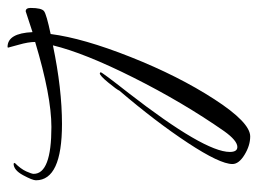

<svg xmlns="http://www.w3.org/2000/svg" viewBox="-107 -461 682 508"><g transform="rotate(90 234.0 -207.0)"><path d="M457 39Q457 48 443.5 73Q430 98 413 98Q411 96 411 95Q427 79 433.5 64.5Q440 50 440 45Q440 -2 316 -2Q234 -2 91 41Q91 59 98.5 85Q106 111 106 112.5Q106 114 104 114Q68 114 65 48Q49 53 10 66Q1 66 1 53Q1 24 9.5 17.5Q18 11 70 0Q81 -86 131 -212Q181 -338 242.5 -433Q304 -528 341 -528Q365 -528 389.5 -513Q414 -498 414 -481Q414 -448 358 -363Q302 -278 220 -182Q217 -175 198.5 -152.5Q180 -130 174 -130L171 -132Q171 -136 226 -206Q382 -407 382 -474Q382 -494 369 -494Q352 -494 327 -459Q251 -350 185.5 -219.5Q120 -89 100 -6Q215 -30 308 -30Q457 -30 457 39Z"/></g></svg>

Font: Qwigley
Style: Regular
Weight: 400
Designer: Robert E. Leuschke
Foundry: Robert E. Leuschke
Version: Version 1.003